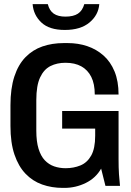

<svg xmlns="http://www.w3.org/2000/svg" viewBox="-20 -906 640 936"><path d="M286 10Q232 10 185.5 -6.5Q139 -23 104.5 -59Q70 -95 50.5 -152.5Q31 -210 31 -292V-393Q31 -475 50 -533Q69 -591 104 -627Q139 -663 186.5 -679.5Q234 -696 291 -696H310Q361 -696 405.5 -681Q450 -666 484.5 -635.5Q519 -605 538.5 -557.5Q558 -510 558 -445H442Q442 -497 425 -531Q408 -565 376.5 -582.5Q345 -600 299 -600Q258 -600 226 -584Q194 -568 175.5 -528.5Q157 -489 157 -418V-269Q157 -216 168 -180.5Q179 -145 198.5 -124.5Q218 -104 244 -95Q270 -86 300 -86Q339 -86 372 -99.5Q405 -113 424.5 -147.5Q444 -182 444 -244V-279H283V-365H558V-130Q558 -88 560 -57Q562 -26 565 0H494L473 -84Q447 -38 398 -14Q349 10 294 10ZM296 -760Q220 -760 181.5 -796.5Q143 -833 139 -886H213Q221 -854 242 -839.5Q263 -825 299 -825Q338 -825 360 -839.5Q382 -854 391 -886H464Q460 -833 416.5 -796.5Q373 -760 296 -760Z"/></svg>

Font: Chivo Mono Medium
Style: Regular
Weight: 500
Monospace: yes
Designer: Hector Gatti
Foundry: Omnibus-Type
Version: Version 1.008